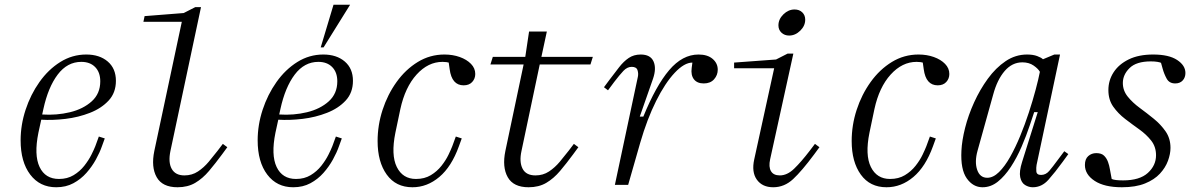

<svg xmlns="http://www.w3.org/2000/svg" viewBox="-20 -780 5040 810"><path d="M217 10Q148 10 107.5 -43.5Q67 -97 67 -188Q67 -253 88 -317Q109 -381 146.5 -434Q184 -487 234.5 -518.5Q285 -550 344 -550Q400 -550 434.5 -520.5Q469 -491 469 -439Q469 -389 438.5 -356Q408 -323 359.5 -304Q311 -285 256.5 -278.5Q202 -272 154 -275L142 -220Q123 -126 147 -75.5Q171 -25 229 -25Q264 -25 290.5 -41Q317 -57 335.5 -80.5Q354 -104 365.5 -127Q377 -150 382 -163L397 -204L422 -196L410 -163Q401 -137 384.5 -107Q368 -77 344.5 -50.5Q321 -24 289.5 -7Q258 10 217 10ZM163 -320 158 -297Q219 -293 275 -306.5Q331 -320 367 -352.5Q403 -385 403 -437Q403 -475 381.5 -497Q360 -519 323 -519Q264 -519 223.5 -465.5Q183 -412 163 -320Z M729 10Q665 10 641 -32.5Q617 -75 631 -143L747 -688H585L590 -712L755 -725L804 -750H828L699 -143Q689 -95 704.5 -67.5Q720 -40 758 -40Q790 -40 815 -56.5Q840 -73 860.5 -97.5Q881 -122 898 -144L920 -173L939 -159L917 -129Q889 -91 862 -59Q835 -27 803.5 -8.5Q772 10 729 10Z M1217 10Q1148 10 1107.5 -43.5Q1067 -97 1067 -188Q1067 -253 1088 -317Q1109 -381 1146.5 -434Q1184 -487 1234.5 -518.5Q1285 -550 1344 -550Q1400 -550 1434.5 -520.5Q1469 -491 1469 -439Q1469 -389 1438.5 -356Q1408 -323 1359.5 -304Q1311 -285 1256.5 -278.5Q1202 -272 1154 -275L1142 -220Q1123 -126 1147 -75.5Q1171 -25 1229 -25Q1264 -25 1290.5 -41Q1317 -57 1335.5 -80.5Q1354 -104 1365.5 -127Q1377 -150 1382 -163L1397 -204L1422 -196L1410 -163Q1401 -137 1384.5 -107Q1368 -77 1344.5 -50.5Q1321 -24 1289.5 -7Q1258 10 1217 10ZM1163 -320 1158 -297Q1219 -293 1275 -306.5Q1331 -320 1367 -352.5Q1403 -385 1403 -437Q1403 -475 1381.5 -497Q1360 -519 1323 -519Q1264 -519 1223.5 -465.5Q1183 -412 1163 -320ZM1333 -580 1387 -760H1457L1345 -580Z M1720 10Q1650 10 1611.5 -43.5Q1573 -97 1573 -185Q1573 -252 1594 -316.5Q1615 -381 1653 -434Q1691 -487 1742.5 -518.5Q1794 -550 1855 -550Q1890 -550 1919.5 -539.5Q1949 -529 1967 -510.5Q1985 -492 1985 -468Q1985 -448 1972 -434Q1959 -420 1936 -420Q1886 -420 1877 -488L1873 -516Q1870 -517 1863 -518Q1856 -519 1847 -519Q1786 -519 1737.5 -465.5Q1689 -412 1669 -320L1648 -220Q1629 -126 1654 -75.5Q1679 -25 1735 -25Q1771 -25 1797.5 -41Q1824 -57 1842.5 -80.5Q1861 -104 1872 -127Q1883 -150 1888 -163L1903 -204L1928 -196L1916 -163Q1885 -77 1833.5 -33.5Q1782 10 1720 10Z M2210 10Q2146 10 2122 -32.5Q2098 -75 2112 -143L2189 -508H2049L2059 -540H2196L2212 -647H2287L2264 -540H2481L2471 -508H2257L2180 -143Q2170 -97 2184.5 -68.5Q2199 -40 2239 -40Q2271 -40 2296 -56.5Q2321 -73 2341.5 -97.5Q2362 -122 2379 -144L2401 -173L2420 -159L2398 -129Q2370 -91 2343 -59Q2316 -27 2284.5 -8.5Q2253 10 2210 10Z M2574 0 2671 -456Q2674 -470 2669.5 -484Q2665 -498 2645 -498Q2626 -498 2610 -481Q2594 -464 2571 -434L2545 -399L2528 -412L2551 -443Q2573 -472 2592 -496.5Q2611 -521 2632.5 -535.5Q2654 -550 2683 -550Q2724 -550 2737 -521Q2750 -492 2735 -448L2679 -288H2694Q2747 -418 2803 -484Q2859 -550 2927 -550Q2965 -550 2986.5 -531.5Q3008 -513 3008 -486Q3008 -463 2992.5 -445.5Q2977 -428 2949 -428Q2921 -428 2907.5 -445.5Q2894 -463 2898 -493L2901 -516Q2867 -516 2826.5 -473Q2786 -430 2748 -354Q2710 -278 2681 -178L2630 0Z M3309 -630Q3290 -630 3277 -642Q3264 -654 3264 -673Q3264 -699 3285 -719.5Q3306 -740 3332 -740Q3352 -740 3364.5 -728Q3377 -716 3377 -697Q3377 -671 3356 -650.5Q3335 -630 3309 -630ZM3242 10Q3196 10 3173 -22Q3150 -54 3162 -108L3246 -492H3077V-516L3254 -529L3303 -554H3327L3229 -108Q3222 -76 3232.5 -58Q3243 -40 3270 -40Q3301 -40 3330.5 -68.5Q3360 -97 3396 -144L3418 -173L3437 -159L3415 -129Q3363 -59 3326 -24.5Q3289 10 3242 10Z M3720 10Q3650 10 3611.5 -43.5Q3573 -97 3573 -185Q3573 -252 3594 -316.5Q3615 -381 3653 -434Q3691 -487 3742.5 -518.5Q3794 -550 3855 -550Q3890 -550 3919.5 -539.5Q3949 -529 3967 -510.5Q3985 -492 3985 -468Q3985 -448 3972 -434Q3959 -420 3936 -420Q3886 -420 3877 -488L3873 -516Q3870 -517 3863 -518Q3856 -519 3847 -519Q3786 -519 3737.5 -465.5Q3689 -412 3669 -320L3648 -220Q3629 -126 3654 -75.5Q3679 -25 3735 -25Q3771 -25 3797.5 -41Q3824 -57 3842.5 -80.5Q3861 -104 3872 -127Q3883 -150 3888 -163L3903 -204L3928 -196L3916 -163Q3885 -77 3833.5 -33.5Q3782 10 3720 10Z M4125 10Q4085 10 4058.5 -27.5Q4032 -65 4036 -144Q4038 -187 4051.5 -240.5Q4065 -294 4089.5 -348Q4114 -402 4147.5 -448Q4181 -494 4222.5 -522Q4264 -550 4313 -550Q4338 -550 4355.5 -543.5Q4373 -537 4380 -530L4428 -550H4452L4353 -84Q4351 -73 4352 -57.5Q4353 -42 4372 -42Q4392 -42 4406.5 -59Q4421 -76 4443 -106L4470 -142L4487 -130L4463 -97Q4431 -53 4403 -21.5Q4375 10 4337 10Q4320 10 4304.5 0.5Q4289 -9 4284 -32.5Q4279 -56 4292 -97L4358 -307H4343L4325 -253Q4310 -208 4290 -161.5Q4270 -115 4244.5 -76Q4219 -37 4189.5 -13.5Q4160 10 4125 10ZM4145 -30Q4170 -30 4194.5 -54Q4219 -78 4241.5 -118Q4264 -158 4284 -206.5Q4304 -255 4320.5 -305.5Q4337 -356 4349 -401Q4361 -446 4367 -477Q4360 -490 4340.5 -503.5Q4321 -517 4293 -517Q4250 -517 4218.5 -480.5Q4187 -444 4170 -381L4104 -144Q4091 -97 4102.5 -63.5Q4114 -30 4145 -30Z M4713 10Q4639 10 4598 -17Q4557 -44 4557 -84Q4557 -109 4571 -121.5Q4585 -134 4605 -134Q4627 -134 4638 -123Q4649 -112 4654.5 -96.5Q4660 -81 4662 -68L4670 -25Q4682 -19 4718 -19Q4788 -19 4822.5 -50.5Q4857 -82 4857 -125Q4857 -161 4836.5 -187Q4816 -213 4786.5 -234Q4757 -255 4727 -278Q4697 -301 4676.5 -330Q4656 -359 4656 -400Q4656 -441 4678 -475Q4700 -509 4742 -529.5Q4784 -550 4845 -550Q4911 -550 4946 -527Q4981 -504 4981 -472Q4981 -453 4969.5 -440.5Q4958 -428 4938 -428Q4913 -428 4902 -448Q4891 -468 4885 -490L4878 -515Q4874 -517 4863 -519Q4852 -521 4835 -521Q4774 -521 4745.5 -493Q4717 -465 4717 -430Q4717 -398 4737.5 -372.5Q4758 -347 4788 -325Q4818 -303 4847.5 -279Q4877 -255 4897.5 -225.5Q4918 -196 4918 -156Q4918 -131 4907.5 -102Q4897 -73 4873.5 -47.5Q4850 -22 4810.5 -6Q4771 10 4713 10Z"/></svg>

Font: Xanh Mono
Style: Italic
Weight: 400
Italic angle: -12°
Monospace: yes
Designer: Lam Bao, Duy Dao
Foundry: Yellow Type Foundry
Version: Version 3.101; ttfautohint (v1.8.3)